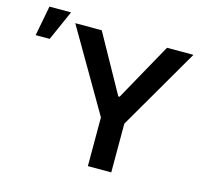

<svg xmlns="http://www.w3.org/2000/svg" viewBox="-107 -881 1095 1007"><g transform="rotate(15 440.0 -378.0)"><path d="M337.9 -707 511.7 -394.5H518.6L692.4 -707H835.9L579.1 -264.6V0H452.1V-264.6L194.3 -707ZM41 -755.9H158.2L85.9 -592.8H9.8Z"/></g></svg>

Font: Pretendard GOV SemiBold
Style: Regular
Weight: 600
Designer: Base glyphs from Inter by Rasmus Andersson; Hangeul glyphs from Noto Sans CJK(Source Han Sans) by Jang Soo-young and Kan
Foundry: Kil Hyung-jin
Version: Version 1.309